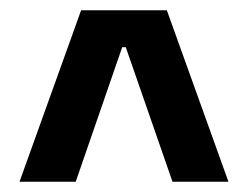

<svg xmlns="http://www.w3.org/2000/svg" viewBox="-20 -659 484 374"><path d="M18 -305 138 -639H305L425 -305H316L225 -567H218L127.5 -305Z"/></svg>

Font: Anek Devanagari SemiBold
Style: Regular
Weight: 600
Designer: Kailash Malviya (Devanagari) & Yesha Goshar (Latin)
Foundry: Ek Type
Version: Version 1.003